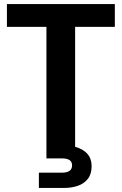

<svg xmlns="http://www.w3.org/2000/svg" viewBox="-20 -726 598 943"><path d="M297 197H171V122H285Q334 122 334 86Q334 52 285 52H208V-594H14V-706H544V-594H349V-5Q430 18 430 90Q430 129 411.5 152.5Q393 176 362.5 186.5Q332 197 297 197Z"/></svg>

Font: Ulagadi Sans SemiBold
Style: Regular
Weight: 600
Designer: Ninad Kale (Devanagari), Jonny Pinhorn (Latin)
Foundry: Indian Type Foundry
Version: Version 3.01;March 29, 2020;FontCreator 12.0.0.2522 64-bit; 